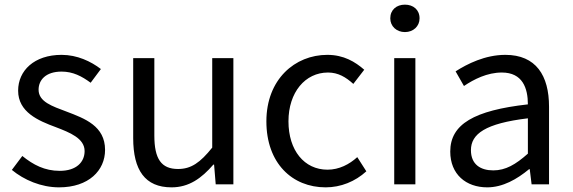

<svg xmlns="http://www.w3.org/2000/svg" viewBox="-20 -793 2463 826"><path d="M234 13C362 13 432 -60 432 -148C432 -251 345 -283 266 -313C205 -336 146 -355 146 -407C146 -449 177 -485 245 -485C294 -485 332 -465 370 -437L414 -496C371 -529 312 -557 245 -557C127 -557 58 -489 58 -403C58 -311 144 -274 220 -246C280 -223 344 -198 344 -143C344 -96 309 -58 237 -58C172 -58 123 -84 76 -122L31 -62C83 -19 157 13 234 13Z M718 13C793 13 847 -26 898 -85H901L908 0H984V-543H893V-158C841 -93 802 -66 746 -66C674 -66 644 -109 644 -210V-543H553V-199C553 -61 604 13 718 13Z M1381 13C1446 13 1508 -12 1556 -56L1517 -117C1483 -86 1439 -63 1389 -63C1289 -63 1221 -146 1221 -271C1221 -396 1293 -481 1391 -481C1435 -481 1468 -461 1500 -432L1547 -493C1508 -527 1459 -557 1388 -557C1249 -557 1126 -452 1126 -271C1126 -91 1237 13 1381 13Z M1676 0H1767V-543H1676ZM1722 -655C1758 -655 1785 -680 1785 -714C1785 -751 1758 -773 1722 -773C1686 -773 1659 -751 1659 -714C1659 -680 1686 -655 1722 -655Z M2076 13C2143 13 2204 -22 2256 -65H2259L2267 0H2342V-334C2342 -468 2286 -557 2154 -557C2067 -557 1990 -518 1940 -486L1976 -423C2019 -452 2076 -481 2139 -481C2228 -481 2251 -414 2251 -344C2020 -318 1917 -259 1917 -141C1917 -43 1985 13 2076 13ZM2102 -60C2048 -60 2006 -85 2006 -147C2006 -217 2068 -262 2251 -284V-132C2198 -85 2155 -60 2102 -60Z"/></svg>

Font: Noto Sans JP Regular
Style: Regular
Weight: 400
Designer: Ryoko NISHIZUKA (kana & ideographs); Paul D. Hunt (Latin, Greek & Cyrillic); Wenlong ZHANG (bopomofo); Sandoll Communica
Foundry: Adobe Systems Incorporated
Version: Version 1.004;PS 1.004;hotconv 1.0.82;makeotf.lib2.5.63406